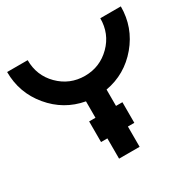

<svg xmlns="http://www.w3.org/2000/svg" viewBox="-144 -798 957 949"><g transform="rotate(-30 334.0 -323.5)"><path d="M658.7 -647.5Q658.7 -528.3 582.8 -437.7Q506.8 -347.2 392.1 -326.7V-233.4H428.7V-115.7H392.1V0H274.9V-115.7H238.8V-233.4H274.9V-327.1Q160.2 -348.1 85 -438.5Q9.8 -528.8 9.8 -647.5H127Q127 -559.6 187 -499.5Q248 -438.5 334.5 -438.5Q420.4 -438.5 481.4 -499.5Q541.5 -559.6 541.5 -647.5Z"/></g></svg>

Font: Sangha Kali
Style: Regular
Weight: 400
Designer: Seslavinskaya Anna
Foundry: Popkern
Version: Version 2.000;PS 002.000;hotconv 1.0.88;makeotf.lib2.5.64775